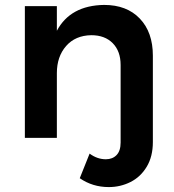

<svg xmlns="http://www.w3.org/2000/svg" viewBox="-20 -560 706 780"><path d="M601 -334V17Q601 76 576 117.5Q551 159 510 179.5Q469 200 422 200Q356 200 304 164L344 64Q375 87 410 87Q437 87 453.5 70Q470 53 470 19V-296Q470 -352 438 -384.5Q406 -417 351 -417Q286 -416 248.5 -373Q211 -330 211 -263V0H81V-535H211V-435Q266 -538 403 -540Q495 -540 548 -484.5Q601 -429 601 -334Z"/></svg>

Font: Montserrat Medium
Style: Regular
Weight: 500
Designer: Julieta Ulanovsky
Foundry: Julieta Ulanovsky
Version: Version 6.001